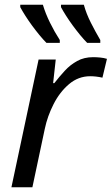

<svg xmlns="http://www.w3.org/2000/svg" viewBox="-20 -786 469 806"><path d="M28 0 142 -536H214L203 -437H208Q229 -464 252 -489Q275 -514 304 -530Q333 -546 371 -546Q385 -546 400.5 -544.5Q416 -543 429 -539L410 -460Q383 -466 359 -466Q309 -466 270 -433Q231 -400 205 -349Q179 -298 168 -245L116 0ZM65 -766H160Q171 -729 190 -690.5Q209 -652 231 -618V-606H175Q161 -620 145 -639.5Q129 -659 114 -679.5Q99 -700 86 -720.5Q73 -741 65 -756ZM332 -766Q342 -729 361.5 -690.5Q381 -652 401 -618V-606H346Q332 -620 316 -639.5Q300 -659 285 -679.5Q270 -700 257 -720.5Q244 -741 236 -756V-766Z"/></svg>

Font: BC Sans
Style: Italic
Weight: 400
Italic angle: -12°
Designer: Monotype Design Team
Designer: Province of B.C.
Foundry: Monotype Imaging Inc.
Version: Version 2.000;GOOG;noto-source:20170915:90ef993387c0